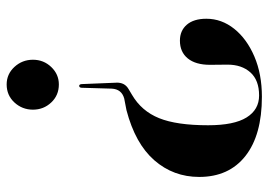

<svg xmlns="http://www.w3.org/2000/svg" viewBox="-130 -630 768 548"><g transform="rotate(90 254.0 -356.0)"><path d="M216 -304Q215 -327.5 233.5 -338.5L251 -349Q297 -376 317.2 -426Q337.5 -476 337.5 -566Q337.5 -640 315.2 -675.8Q293 -711.5 252.5 -711.5Q209 -711.5 186.8 -686.8Q164.5 -662 164.5 -621.5L165 -571.5Q165 -530.5 146.8 -508Q128.5 -485.5 96 -485.5Q67.5 -485.5 50.5 -505.2Q33.5 -525 33.5 -561Q33.5 -604.5 62.2 -640.5Q91 -676.5 141.2 -698Q191.5 -719.5 256 -719.5Q365.5 -719.5 425.2 -672.5Q485 -625.5 485 -540.5Q485 -467 437.5 -412.5Q390 -358 294.5 -333L261 -326.5Q234.5 -319 233 -291L230.5 -205Q230 -198 225 -198Q220.5 -198 220 -205.5ZM221 9Q191.5 9 171 -13.2Q150.5 -35.5 150.5 -66Q150.5 -96.5 171.2 -118.2Q192 -140 221 -140Q252 -140 272.5 -118.2Q293 -96.5 293 -66Q293 -35.5 272.5 -13.2Q252 9 221 9Z"/></g></svg>

Font: Fraunces 144pt S000 SemiBold
Style: Regular
Weight: 600
Version: Version 1.000; ttfautohint (v1.8.3)